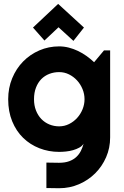

<svg xmlns="http://www.w3.org/2000/svg" viewBox="-20 -786 648 1006"><path d="M422.9 -266.1Q422.9 -293.5 412.4 -319.1Q401.9 -344.7 383.8 -364.5Q365.7 -384.3 341.6 -396.2Q317.4 -408.2 290 -408.2Q262.7 -408.2 238.5 -398.9Q214.4 -389.6 196.5 -371.6Q178.7 -353.5 168.5 -326.9Q158.2 -300.3 158.2 -266.1Q158.2 -233.4 168.5 -207.3Q178.7 -181.2 196.5 -162.6Q214.4 -144 238.5 -134Q262.7 -124 290 -124Q317.4 -124 341.6 -136Q365.7 -147.9 383.8 -167.7Q401.9 -187.5 412.4 -213.1Q422.9 -238.8 422.9 -266.1ZM557.1 -65.9Q557.1 -10.7 536.1 37.6Q515.1 85.9 478.8 122.1Q442.4 158.2 393.8 179.2Q345.2 200.2 290 200.2L223.1 199.2V65.9L289.1 66.9Q320.3 66.9 342.3 58.8Q364.3 50.8 379.4 36.9Q394.5 22.9 403.6 4.9Q412.6 -13.2 418 -33.2Q410.2 -20.5 395.5 -12.5Q380.9 -4.4 363 0.7Q345.2 5.9 325.9 7.8Q306.6 9.8 290 9.8Q234.9 9.8 186.3 -9.3Q137.7 -28.3 101.3 -63.7Q64.9 -99.1 43.9 -150.4Q22.9 -201.7 22.9 -266.1Q22.9 -325.2 43.9 -376Q64.9 -426.8 101.3 -463.9Q137.7 -501 186.3 -522Q234.9 -543 290 -543Q315.4 -543 340.3 -536.6Q365.2 -530.3 388.7 -519Q412.1 -507.8 433.3 -492.7Q454.6 -477.5 473.1 -460L524.9 -522H557.1ZM152.8 -641.6 284.7 -765.6 419.9 -641.6 364.7 -571.8 286.6 -643.1 212.9 -573.7Z"/></svg>

Font: Righteous
Style: Regular
Weight: 400
Version: Version 1.000